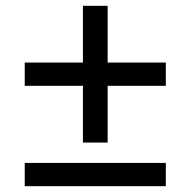

<svg xmlns="http://www.w3.org/2000/svg" viewBox="-20 -640 655 660"><path d="M65 -80H550V0H65ZM350 -620V-425H550V-345H350V-150H265V-345H65V-425H265V-620Z"/></svg>

Font: Jost
Style: Regular
Weight: 400
Version: Version 3.710